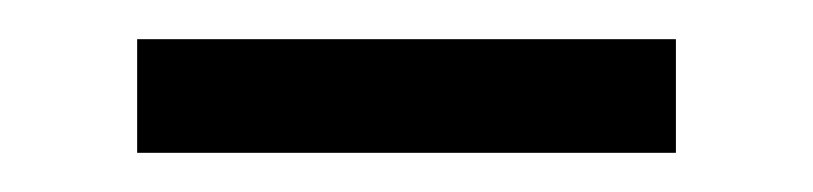

<svg xmlns="http://www.w3.org/2000/svg" viewBox="-20 -306 415 98"><path d="M50 -228V-286H325V-228Z"/></svg>

Font: Spectral SC Light
Style: Regular
Weight: 300
Designer: Jean-Baptiste Levee
Foundry: Production Type
Version: Version 2.001